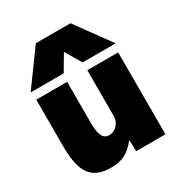

<svg xmlns="http://www.w3.org/2000/svg" viewBox="-186 -918 989 1056"><g transform="rotate(-30 308.5 -390.0)"><path d="M213 10Q122 10 82.5 -43.5Q43 -97 43 -220V-520H239V-260Q239 -202 252 -176Q265 -150 293 -150Q314 -150 330.5 -161Q347 -172 357 -190Q367 -208 367 -230V-520H563V0H377L375 -70H373Q339 -27 302.5 -8.5Q266 10 213 10ZM36 -570 196 -790H416L576 -570H366L307 -670H305L246 -570Z"/></g></svg>

Font: M PLUS 2 Black
Style: Regular
Weight: 900
Designer: Coji Morishita
Foundry: UNDERFOREST DESIGN
Version: Version 1.001